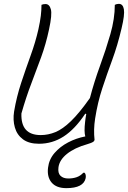

<svg xmlns="http://www.w3.org/2000/svg" viewBox="-20 -725 663 995"><path d="M182 20Q130 20 99 -3Q68 -26 57 -64.5Q46 -103 53 -147Q66 -224 90 -296.5Q114 -369 139 -438Q164 -507 179 -573Q188 -614 191.5 -643.5Q195 -673 195 -700Q204 -704 216 -704Q236 -704 243.5 -677Q251 -650 234 -572Q218 -497 193.5 -429.5Q169 -362 142 -291.5Q115 -221 91 -137Q87 -25 191 -25Q230 -25 267.5 -40.5Q305 -56 348 -97.5Q391 -139 446 -217Q468 -301 498.5 -384.5Q529 -468 552 -548Q575 -628 575 -700Q585 -705 596 -705Q617 -705 622 -677Q627 -649 610 -578Q589 -489 561.5 -414.5Q534 -340 510 -267Q486 -194 473 -111Q464 -53 470 0Q469 6 462.5 10.5Q456 15 433 22Q366 41 327 72.5Q288 104 283 142Q279 172 293.5 186Q308 200 334 200Q357 200 376.5 193.5Q396 187 412 170H418Q427 179 424 198Q413 250 324 250Q272 250 247.5 221Q223 192 229 144Q234 101 262.5 68Q291 35 333 13Q375 -9 422 -18Q415 -42 421 -93Q423 -113 427 -134L422 -136Q368 -55 309.5 -17.5Q251 20 182 20Z"/></svg>

Font: Recursive Mn Csl St Lt
Style: Italic
Weight: 300
Italic angle: -15°
Monospace: yes
Version: Version 1.079;hotconv 1.0.112;makeotfexe 2.5.65598; ttfautoh